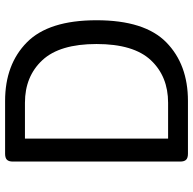

<svg xmlns="http://www.w3.org/2000/svg" viewBox="-22 -718 740 735"><g transform="rotate(-90 347.5 -350.0)"><path d="M97 -30V-670Q97 -686 104 -693Q111 -700 127 -700H329Q469 -700 553.5 -616.5Q638 -533 638 -350Q638 -166 553.5 -83Q469 0 329 0H127Q111 0 104 -7Q97 -14 97 -30ZM322 -76Q423 -76 485 -142Q547 -208 547 -350Q547 -491 485 -557.5Q423 -624 322 -624H185V-76Z"/></g></svg>

Font: Asap-Regular
Style: Regular
Weight: 400
Designer: Pablo Cosgaya
Foundry: Omnibus-Type
Version: Version 2.000; ttfautohint (v1.8)